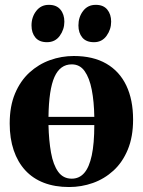

<svg xmlns="http://www.w3.org/2000/svg" viewBox="-20 -760 589 792"><path d="M265 11.5Q206.5 11.5 161 -6Q115.5 -23.5 84.2 -57.5Q53 -91.5 36.5 -140.2Q20 -189 20 -250.5Q20 -322 42 -374.2Q64 -426.5 101.5 -460.8Q139 -495 186.2 -512Q233.5 -529 284.5 -529Q364 -529 418.5 -497.5Q473 -466 501 -407.2Q529 -348.5 529 -266.5Q529 -195.5 507.2 -143Q485.5 -90.5 448 -56.2Q410.5 -22 363.2 -5.2Q316 11.5 265 11.5ZM276 -23Q307 -23 327.5 -46.5Q348 -70 358.5 -119Q369 -168 369 -244H180Q181.5 -180.5 190.5 -130.2Q199.5 -80 220 -51.5Q240.5 -23 276 -23ZM180 -278H369Q368 -341 358.5 -389.8Q349 -438.5 329.2 -466.5Q309.5 -494.5 276 -494.5Q228 -494.5 204.8 -442.8Q181.5 -391 180 -278ZM173.5 -586Q142 -586 126 -605.2Q110 -624.5 110 -655Q110 -689.5 129.5 -714.8Q149 -740 181 -740H182Q213 -740 229.2 -720.5Q245.5 -701 245.5 -670.5Q245.5 -638.5 226.5 -612.2Q207.5 -586 174 -586ZM367 -586Q335.5 -586 319.5 -605.2Q303.5 -624.5 303.5 -655Q303.5 -689.5 322.8 -714.8Q342 -740 374.5 -740H375.5Q406.5 -740 422.5 -720.5Q438.5 -701 438.5 -670.5Q438.5 -638.5 419.5 -612.2Q400.5 -586 368 -586Z"/></svg>

Font: Merriweather 120pt
Style: Bold
Weight: 700
Designer: Eben Sorkin
Foundry: Eben Sorkin
Version: Version 2.100